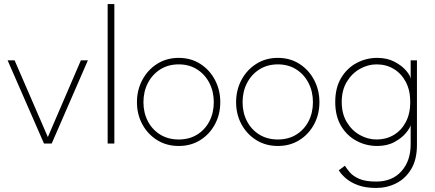

<svg xmlns="http://www.w3.org/2000/svg" viewBox="-20 -708 2148 947"><path d="M17.5 -410.5H52L216 -32L379 -410.5H413.5L235 0H197Z M544 0H511V-688H544Z M861.5 12Q801.5 12 755 -17Q708.5 -46 682 -95Q655.5 -144 655.5 -204Q655.5 -264 682 -313.8Q708.5 -363.5 755 -393Q801.5 -422.5 861.5 -422.5Q921.5 -422.5 967.8 -393Q1014 -363.5 1040.2 -313.8Q1066.5 -264 1066.5 -204Q1066.5 -144 1040.2 -95Q1014 -46 967.8 -17Q921.5 12 861.5 12ZM861.5 -20Q913.5 -20 952.5 -44.2Q991.5 -68.5 1013 -110.2Q1034.5 -152 1034.5 -204Q1034.5 -256 1013 -298.2Q991.5 -340.5 952.5 -365.5Q913.5 -390.5 861.5 -390.5Q809.5 -390.5 770.2 -365.5Q731 -340.5 709.2 -298.2Q687.5 -256 687.5 -204Q687.5 -152 709.2 -110.2Q731 -68.5 770.2 -44.2Q809.5 -20 861.5 -20Z M1350.5 12Q1290.5 12 1244 -17Q1197.5 -46 1171 -95Q1144.5 -144 1144.5 -204Q1144.5 -264 1171 -313.8Q1197.5 -363.5 1244 -393Q1290.5 -422.5 1350.5 -422.5Q1410.5 -422.5 1456.8 -393Q1503 -363.5 1529.2 -313.8Q1555.5 -264 1555.5 -204Q1555.5 -144 1529.2 -95Q1503 -46 1456.8 -17Q1410.5 12 1350.5 12ZM1350.5 -20Q1402.5 -20 1441.5 -44.2Q1480.5 -68.5 1502 -110.2Q1523.5 -152 1523.5 -204Q1523.5 -256 1502 -298.2Q1480.5 -340.5 1441.5 -365.5Q1402.5 -390.5 1350.5 -390.5Q1298.5 -390.5 1259.2 -365.5Q1220 -340.5 1198.2 -298.2Q1176.5 -256 1176.5 -204Q1176.5 -152 1198.2 -110.2Q1220 -68.5 1259.2 -44.2Q1298.5 -20 1350.5 -20Z M1835.5 219Q1782.5 219 1745.5 205.2Q1708.5 191.5 1685.5 171.2Q1662.5 151 1651 132L1681 109.5Q1690.5 124.5 1706.2 142.8Q1722 161 1752.2 174.2Q1782.5 187.5 1835.5 187.5Q1914.5 187.5 1960 136.5Q2005.5 85.5 2005.5 4V-7H2036.5V7Q2036.5 79 2008.2 126Q1980 173 1934.2 196Q1888.5 219 1835.5 219ZM2005.5 0V-91Q2002.5 -77 1982.2 -52.2Q1962 -27.5 1926 -7.8Q1890 12 1840.5 12Q1786 12 1738.8 -13Q1691.5 -38 1662.5 -86.5Q1633.5 -135 1633.5 -205Q1633.5 -275 1662.5 -323.5Q1691.5 -372 1738.8 -397.2Q1786 -422.5 1840.5 -422.5Q1890 -422.5 1926.2 -403.2Q1962.5 -384 1983.2 -359.5Q2004 -335 2005.5 -319V-410.5H2036.5V0ZM1665.5 -205Q1665.5 -147 1690.5 -105.5Q1715.5 -64 1755 -42Q1794.5 -20 1837.5 -20Q1885 -20 1922.5 -42.5Q1960 -65 1981.8 -106.5Q2003.5 -148 2003.5 -205Q2003.5 -262 1981.8 -303.5Q1960 -345 1922.5 -367.8Q1885 -390.5 1837.5 -390.5Q1794.5 -390.5 1755 -368.2Q1715.5 -346 1690.5 -304.5Q1665.5 -263 1665.5 -205Z"/></svg>

Font: League Spartan Extralight
Style: Regular
Weight: 200
Foundry: The League of Moveable Type
Version: Version 2.300; ttfautohint (v1.8.3)